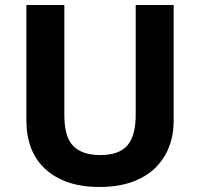

<svg xmlns="http://www.w3.org/2000/svg" viewBox="-20 -734 796 764"><path d="M85 -254V-714H236V-277Q236 -188 272 -152.5Q308 -117 379 -117Q454 -117 487 -155.5Q520 -194 520 -278V-714H671V-252Q671 -197 652.5 -149Q634 -101 597.5 -65.5Q561 -30 505.5 -10Q450 10 375 10Q304 10 250 -9Q196 -28 159 -62.5Q122 -97 103.5 -145.5Q85 -194 85 -254Z"/></svg>

Font: BC Sans
Style: Bold
Weight: 700
Designer: Monotype Design Team
Province of B.C.
Foundry: Monotype Imaging Inc.
Version: Version 2.000;GOOG;noto-source:20170915:90ef993387c0